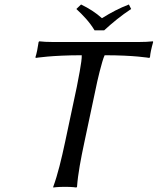

<svg xmlns="http://www.w3.org/2000/svg" viewBox="-20 -832 702 855"><path d="M322 -445 270 -200C254 -125 237 -54 217 0V3C217 3 235 0 270 0C304 0 320 3 320 3L323 0C327 -57 340 -125 356 -200L408 -445C411 -462 434 -562 446 -586C580 -586 645 -574 645 -574L648 -578C649 -593 654 -617 662 -645L661 -648C644 -646 621 -645 600 -645H214C193 -645 170 -646 155 -648L152 -645C148 -617 143 -593 138 -578L139 -574C139 -574 210 -586 344 -586C346 -562 325 -462 322 -445ZM401 -697H444C481 -731 520 -763 564 -792L554 -812C512 -796 476 -777 434 -751C406 -776 376 -795 341 -812L320 -792C350 -764 379 -734 401 -697Z"/></svg>

Font: Libertinus Sans
Style: Italic
Weight: 400
Italic angle: -12°
Designer: Philipp H. Poll, Khaled Hosny
Foundry: Caleb Maclennan
Version: Version 7.050;RELEASE